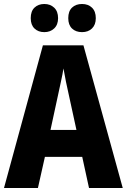

<svg xmlns="http://www.w3.org/2000/svg" viewBox="-20 -942 635 962"><path d="M426 0 392 -156H205L170 0H0L195 -715H398L595 0ZM326 -461Q318 -496 310.5 -532.5Q303 -569 298 -599Q294 -572 285 -531.5Q276 -491 270 -462L233 -291H363ZM134 -851Q134 -886 153 -904Q172 -922 202 -922Q232 -922 251.5 -903.5Q271 -885 271 -851Q271 -818 251.5 -799.5Q232 -781 202 -781Q172 -781 153 -799Q134 -817 134 -851ZM322 -851Q322 -886 341 -904Q360 -922 391 -922Q422 -922 441 -903.5Q460 -885 460 -851Q460 -818 441 -799.5Q422 -781 391 -781Q360 -781 341 -799Q322 -817 322 -851Z"/></svg>

Font: Noto Sans Gujarati UI Condensed ExtraBold
Style: Regular
Weight: 800
Width: 3
Designer: Jelle Bosma - Monotype Design Team, Universal Thirst
Foundry: Monotype Imaging Inc.
Version: Version 2.106; ttfautohint (v1.8.4.7-5d5b)